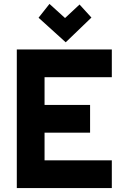

<svg xmlns="http://www.w3.org/2000/svg" viewBox="-20 -950 618 970"><path d="M544.9 0H64.9V-700.2H544.9V-560.1H205.1V-419.9H435.1V-279.8H205.1V-140.1H544.9ZM312 -736.3 174.8 -860.4 230 -930.2 308.6 -858.9 381.8 -927.2 441.9 -861.3Z"/></svg>

Font: Righteous
Style: Regular
Weight: 400
Version: Version 1.000